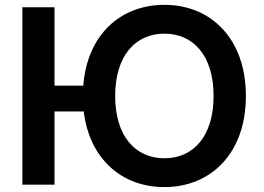

<svg xmlns="http://www.w3.org/2000/svg" viewBox="-20 -757 1082 787"><path d="M203.5 -727.3H71.7V0H203.5V-300.1H323.2C346.9 -104 480.8 9.9 653.8 9.9C844.5 9.9 987.9 -128.6 987.9 -363.6C987.9 -598.7 844.5 -737.2 653.8 -737.2C474.4 -737.2 337.4 -615.1 321.4 -405.9H203.5ZM452.1 -363.6C452.1 -529.1 535.5 -619 653.8 -619C772.4 -619 855.5 -529.1 855.5 -363.6C855.5 -198.2 772.4 -108.3 653.8 -108.3C535.5 -108.3 452.1 -198.2 452.1 -363.6Z"/></svg>

Font: Margiela Sans Semi Bold
Style: Regular
Weight: 600
Designer: Stefan Endress, Andreas Faust
Version: Version 1.100;FEAKit 1.0